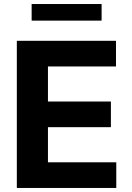

<svg xmlns="http://www.w3.org/2000/svg" viewBox="-20 -929 653 949"><path d="M63.2 -727.3H553.3V-600.5H217V-427.2H528.1V-300.4H217V-126.8H554.7V0H63.2ZM482.2 -909.1V-827.1H136.4V-909.1Z"/></svg>

Font: Inter P
Style: Bold
Weight: 700
Designer: Rasmus Andersson
Foundry: rsms
Version: Version 3.018;git-588b23468